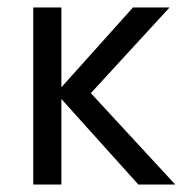

<svg xmlns="http://www.w3.org/2000/svg" viewBox="-20 -493 491 513"><path d="M144 -228.5V0H68.8V-473.1H144V-259.8L335.4 -473.1H433.1L222.7 -244.1L448.2 0H349.6Z"/></svg>

Font: Glacial Indifference
Style: Regular
Weight: 400
Designer: Alfredo Marco Pradil
Foundry: Alfredo Marco Pradil
Version: Version 1.312